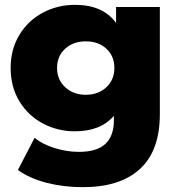

<svg xmlns="http://www.w3.org/2000/svg" viewBox="-20 -571 744 794"><path d="M641 -542V-99Q641 52 559 127.5Q477 203 323 203Q243 203 173 185Q103 167 54 132L123 -1Q156 26 206.5 41.5Q257 57 306 57Q381 57 416 24Q451 -9 451 -74V-92Q396 -28 290 -28Q218 -28 157 -60.5Q96 -93 60 -152.5Q24 -212 24 -290Q24 -367 60 -426.5Q96 -486 157 -518.5Q218 -551 290 -551Q406 -551 460 -476V-542ZM453 -290Q453 -339 420 -369.5Q387 -400 335 -400Q283 -400 249.5 -369.5Q216 -339 216 -290Q216 -241 250 -210Q284 -179 335 -179Q386 -179 419.5 -210Q453 -241 453 -290Z"/></svg>

Font: Montserrat Alternates ExtraBold
Style: Regular
Weight: 800
Designer: Julieta Ulanovsky
Foundry: Julieta Ulanovsky
Version: Version 7.200